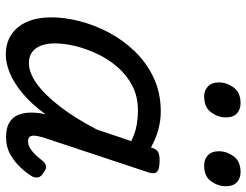

<svg xmlns="http://www.w3.org/2000/svg" viewBox="-114 -721 852 664"><g transform="rotate(90 312.0 -389.0)"><path d="M169 17Q129 17 100 -2Q71 -21 55.5 -56.5Q40 -92 40 -141Q40 -186 53 -237.5Q66 -289 92 -338.5Q118 -388 157.5 -429Q197 -470 249 -494.5Q301 -519 366 -519Q398 -519 430 -510Q462 -501 490 -485L491 -489Q497 -506 507 -510.5Q517 -515 535 -515Q566 -515 574.5 -505.5Q583 -496 576 -476L455 -111Q451 -97 449.5 -85Q448 -73 452.5 -66.5Q457 -60 468 -60Q481 -60 492.5 -67Q504 -74 515 -85.5Q526 -97 536 -110Q543 -119 552.5 -122Q562 -125 575 -115Q592 -105 593.5 -94.5Q595 -84 590 -74Q580 -57 561 -36Q542 -15 515.5 0.5Q489 16 454 16Q422 16 403.5 4.5Q385 -7 377.5 -25.5Q370 -44 369.5 -66Q369 -88 373 -110Q374 -112 374.5 -114.5Q375 -117 375 -120Q338 -70 301.5 -40Q265 -10 231.5 3.5Q198 17 169 17ZM130 -153Q130 -125 138 -104.5Q146 -84 161 -73.5Q176 -63 198 -63Q232 -63 270 -90.5Q308 -118 348.5 -170.5Q389 -223 428 -298L468 -417Q439 -431 413 -435.5Q387 -440 362 -440Q314 -440 276.5 -420.5Q239 -401 211.5 -369Q184 -337 166 -298.5Q148 -260 139 -222Q130 -184 130 -153ZM313 -669Q293 -669 279 -682Q265 -695 265 -720Q265 -747 282.5 -771Q300 -795 337 -795Q358 -795 372 -782.5Q386 -770 386 -744Q386 -717 368.5 -693Q351 -669 313 -669ZM552 -669Q531 -669 517 -682Q503 -695 503 -720Q503 -747 520.5 -771Q538 -795 575 -795Q596 -795 610 -782.5Q624 -770 624 -744Q624 -717 607 -693Q590 -669 552 -669Z"/></g></svg>

Font: Playwrite CZ
Style: Regular
Weight: 400
Designer: Veronika Burian, José Scaglione
Foundry: TypeTogether
Version: Version 1.002